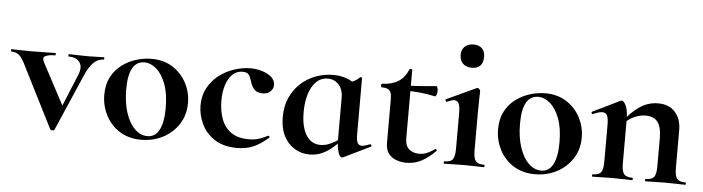

<svg xmlns="http://www.w3.org/2000/svg" viewBox="-59 -785 3554 970"><g transform="rotate(5 1717.5 -299.5)"><path d="M454 -386Q456 -386 456 -380Q456 -374 454 -374Q425 -374 402.5 -352Q380 -330 360 -284L237 0Q235 5 226.5 5Q218 5 215 0L62 -303Q40 -349 24 -361.5Q8 -374 -14 -374Q-17 -374 -17 -380Q-17 -386 -14 -386Q3 -386 24.5 -385Q46 -384 83 -384Q124 -384 153 -385Q182 -386 207 -386Q210 -386 210 -380Q210 -374 207 -374Q176 -374 159 -366Q142 -358 154 -335L274 -109L223 -21L332 -285Q349 -326 332.5 -350Q316 -374 276 -374Q274 -374 274 -380Q274 -386 276 -386Q300 -386 321.5 -385Q343 -384 377 -384Q401 -384 416.5 -385Q432 -386 454 -386Z M677 13Q614 13 568 -16Q522 -45 497 -93.5Q472 -142 472 -198Q472 -250 492 -288Q512 -326 545 -350.5Q578 -375 617 -387Q656 -399 694 -399Q758 -399 803.5 -369Q849 -339 873 -292Q897 -245 897 -192Q897 -131 866.5 -84.5Q836 -38 786 -12.5Q736 13 677 13ZM707 -8Q747 -8 767 -47Q787 -86 787 -157Q787 -230 768.5 -279Q750 -328 721 -353Q692 -378 660 -378Q621 -378 600.5 -343Q580 -308 580 -235Q580 -167 597 -115.5Q614 -64 643 -36Q672 -8 707 -8Z M1163 12Q1094 12 1049 -17.5Q1004 -47 982.5 -93Q961 -139 961 -186Q961 -236 982 -275Q1003 -314 1037.5 -340.5Q1072 -367 1114 -381Q1156 -395 1197 -395Q1226 -395 1255 -386.5Q1284 -378 1303 -361.5Q1322 -345 1322 -320Q1322 -303 1308 -288.5Q1294 -274 1267 -274Q1242 -274 1228 -287Q1214 -300 1206 -325Q1199 -349 1190.5 -361.5Q1182 -374 1158 -374Q1115 -374 1089.5 -331Q1064 -288 1064 -219Q1064 -169 1079 -127.5Q1094 -86 1128 -61.5Q1162 -37 1219 -37Q1249 -37 1269.5 -44Q1290 -51 1315 -63Q1317 -65 1320.5 -61Q1324 -57 1322 -55Q1287 -23 1250 -5.5Q1213 12 1163 12Z M1530 13Q1490 13 1455.5 -7.5Q1421 -28 1400.5 -67.5Q1380 -107 1380 -164Q1380 -220 1399.5 -263Q1419 -306 1452.5 -336.5Q1486 -367 1528.5 -382.5Q1571 -398 1616 -398Q1654 -398 1685 -386.5Q1716 -375 1741 -352L1668 -288Q1668 -314 1658.5 -334Q1649 -354 1631.5 -365.5Q1614 -377 1590 -377Q1556 -377 1532 -353.5Q1508 -330 1495.5 -290Q1483 -250 1483 -198Q1483 -123 1509 -81.5Q1535 -40 1581 -40Q1601 -40 1619.5 -46.5Q1638 -53 1655 -63.5Q1672 -74 1685 -84L1693 -77Q1672 -56 1648 -35Q1624 -14 1595 -0.5Q1566 13 1530 13ZM1695 14Q1685 14 1676.5 -11Q1668 -36 1668 -82V-359Q1696 -366 1715 -373Q1734 -380 1752 -398Q1754 -400 1758 -398.5Q1762 -397 1762 -394V-109Q1762 -78 1769 -66Q1776 -54 1790 -54Q1797 -54 1807.5 -57Q1818 -60 1831 -65Q1835 -67 1838 -61.5Q1841 -56 1838 -54L1700 13Q1698 14 1695 14Z M2022 12Q1998 12 1973.5 4Q1949 -4 1932.5 -24Q1916 -44 1916 -80V-302Q1916 -323 1911 -335Q1906 -347 1895 -352Q1884 -357 1865 -357Q1861 -357 1861 -366Q1861 -375 1865 -375Q1916 -377 1948 -397.5Q1980 -418 1996 -458Q1998 -462 2004.5 -462Q2011 -462 2011 -458V-113Q2011 -73 2031.5 -56Q2052 -39 2082 -39Q2105 -39 2125.5 -48.5Q2146 -58 2160 -69Q2163 -72 2167.5 -67.5Q2172 -63 2168 -60Q2131 -23 2096.5 -5.5Q2062 12 2022 12ZM2137 -335Q2096 -344 2057.5 -347.5Q2019 -351 1976 -351V-377Q2017 -377 2056.5 -380Q2096 -383 2141 -387Q2143 -387 2145.5 -379.5Q2148 -372 2148 -363Q2148 -353 2144.5 -343.5Q2141 -334 2137 -335Z M2213 0Q2210 0 2210 -6Q2210 -12 2213 -12Q2244 -12 2255 -26.5Q2266 -41 2266 -81V-260Q2266 -293 2259.5 -308.5Q2253 -324 2236 -324Q2229 -324 2219.5 -321Q2210 -318 2199 -313Q2195 -312 2192.5 -318Q2190 -324 2193 -325L2344 -395Q2346 -396 2347 -396Q2352 -396 2357 -391Q2362 -386 2362 -382Q2362 -370 2361 -342Q2360 -314 2360 -262V-81Q2360 -41 2371.5 -26.5Q2383 -12 2414 -12Q2417 -12 2417 -6Q2417 0 2414 0Q2394 0 2368 -1Q2342 -2 2313 -2Q2285 -2 2259 -1Q2233 0 2213 0ZM2309 -495Q2281 -495 2264.5 -511Q2248 -527 2248 -556Q2248 -582 2264.5 -597.5Q2281 -613 2309 -613Q2337 -613 2352 -597.5Q2367 -582 2367 -556Q2367 -495 2309 -495Z M2674 13Q2611 13 2565 -16Q2519 -45 2494 -93.5Q2469 -142 2469 -198Q2469 -250 2489 -288Q2509 -326 2542 -350.5Q2575 -375 2614 -387Q2653 -399 2691 -399Q2755 -399 2800.5 -369Q2846 -339 2870 -292Q2894 -245 2894 -192Q2894 -131 2863.5 -84.5Q2833 -38 2783 -12.5Q2733 13 2674 13ZM2704 -8Q2744 -8 2764 -47Q2784 -86 2784 -157Q2784 -230 2765.5 -279Q2747 -328 2718 -353Q2689 -378 2657 -378Q2618 -378 2597.5 -343Q2577 -308 2577 -235Q2577 -167 2594 -115.5Q2611 -64 2640 -36Q2669 -8 2704 -8Z M3234 0Q3231 0 3231 -6Q3231 -12 3234 -12Q3265 -12 3276 -26.5Q3287 -41 3287 -81V-225Q3287 -279 3267.5 -305Q3248 -331 3206 -331Q3176 -331 3144.5 -316Q3113 -301 3094 -275L3089 -287Q3124 -337 3168 -367.5Q3212 -398 3264 -398Q3320 -398 3350.5 -363Q3381 -328 3381 -273V-81Q3381 -41 3392.5 -26.5Q3404 -12 3435 -12Q3438 -12 3438 -6Q3438 0 3435 0Q3415 0 3389 -1Q3363 -2 3334 -2Q3306 -2 3280 -1Q3254 0 3234 0ZM2965 0Q2962 0 2962 -6Q2962 -12 2965 -12Q2996 -12 3007 -26.5Q3018 -41 3018 -81V-269Q3018 -300 3011 -314.5Q3004 -329 2987 -329Q2978 -329 2966 -325.5Q2954 -322 2939 -315Q2935 -313 2933 -319Q2931 -325 2933 -326L3072 -394Q3078 -396 3079 -396Q3090 -396 3101 -372Q3112 -348 3112 -303V-81Q3112 -41 3123.5 -26.5Q3135 -12 3166 -12Q3169 -12 3169 -6Q3169 0 3166 0Q3146 0 3120 -1Q3094 -2 3065 -2Q3037 -2 3011 -1Q2985 0 2965 0Z"/></g></svg>

Font: Cormorant Infant Light
Style: Regular
Weight: 300
Designer: Christian Thalmann (Catharsis Fonts)
Foundry: Catharsis Fonts
Version: Version 4.001